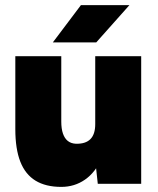

<svg xmlns="http://www.w3.org/2000/svg" viewBox="-20 -720 618 752"><path d="M363 0 353 -92V-500H533V0ZM40 -244V-500H220V-244ZM220 -244Q220 -216 226.5 -197Q233 -178 245.5 -168Q258 -158 277 -157Q315 -156 334 -175Q353 -194 353 -234H402Q402 -155 378 -100Q354 -45 313 -16.5Q272 12 220 12Q159 12 119 -12.5Q79 -37 59.5 -87Q40 -137 40 -214V-244ZM187 -554 297 -700H487L357 -554Z"/></svg>

Font: Figtree Black
Style: Regular
Weight: 900
Designer: Erik Kennedy
Foundry: Erik Kennedy
Version: Version 2.001;gftools[0.9.30]